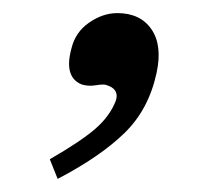

<svg xmlns="http://www.w3.org/2000/svg" viewBox="-20 -694 310 293"><path d="M219 -583Q207 -527 170 -491Q133 -455 68 -421L56 -451Q103 -478 125.5 -497.5Q148 -517 157 -541Q162 -558 143 -564Q139 -566 127 -564Q115 -562 105 -565Q77 -576 89 -620Q95 -645 116 -659.5Q137 -674 159 -674Q194 -674 211 -649.5Q228 -625 219 -583Z"/></svg>

Font: GFS Artemisia
Style: Bold Italic
Weight: 700
Italic angle: -12°
Designer: Designed by Takis Katsoulidis and George D. Matthiopoulos.
Foundry: Designed by Takis Katsoulidis and George D. Matthiopoulos.
Version: Version 1.0